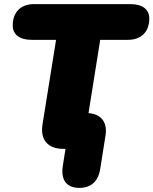

<svg xmlns="http://www.w3.org/2000/svg" viewBox="-20 -725 747 935"><path d="M366 190C423 190 458 159 468 98L494 -66C504 -131 471 -170 411 -174L468 -531H603C668 -531 707 -570 707 -635C707 -679 674 -705 615 -705H146C81 -705 42 -666 42 -601C42 -557 75 -531 134 -531H253L187 -119C175 -43 214 0 289 0H299L286 82C275 150 303 190 366 190Z"/></svg>

Font: SN Pro Black
Style: Italic
Weight: 900
Italic angle: -9°
Designer: Tobias Whetton
Foundry: Supernotes
Version: Version 1.001;Glyphs 3.2 (3249)